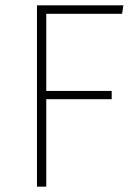

<svg xmlns="http://www.w3.org/2000/svg" viewBox="-20 -702 513 722"><path d="M119 -682H444L439 -650H154V-360H400V-329H154V0H119Z"/></svg>

Font: FiraGO UltraLight
Style: Regular
Weight: 200
Designer: bBox Type
Foundry: bBox Type GmbH
Version: Version 1.001